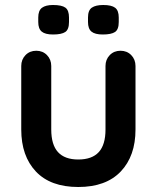

<svg xmlns="http://www.w3.org/2000/svg" viewBox="-20 -738 627 768"><path d="M462 -535Q488 -535 505 -517.5Q522 -500 522 -474V-220Q522 -114 463 -52Q404 10 293 10Q182 10 123.5 -52Q65 -114 65 -220V-474Q65 -500 82 -517.5Q99 -535 125 -535Q151 -535 168 -517.5Q185 -500 185 -474V-220Q185 -159 212 -129.5Q239 -100 293 -100Q348 -100 375 -129.5Q402 -159 402 -220V-474Q402 -500 419 -517.5Q436 -535 462 -535ZM391 -600Q360 -600 346 -611.5Q332 -623 332 -650V-668Q332 -697 347.5 -707.5Q363 -718 393 -718Q426 -718 440.5 -707Q455 -696 455 -668V-650Q455 -620 440 -610Q425 -600 391 -600ZM192 -600Q161 -600 147 -611.5Q133 -623 133 -650V-668Q133 -696 148 -707Q163 -718 192 -718Q227 -718 241.5 -707.5Q256 -697 256 -668V-650Q256 -620 241 -610Q226 -600 192 -600Z"/></svg>

Font: Quicksand Variable Light
Style: Regular
Weight: 300
Designer: Andrew Paglinawan
Foundry: Andrew Paglinawan
Version: Version 3.004